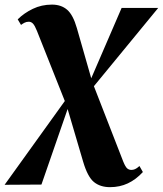

<svg xmlns="http://www.w3.org/2000/svg" viewBox="-78 -546 690 813"><path d="M388 246.5Q346.5 246.5 319.8 224.8Q293 203 274 138.5L205.5 -94L198.5 -113L78.5 -415Q69.5 -437.5 61.8 -445.8Q54 -454 44 -454Q34 -454 25.8 -449.8Q17.5 -445.5 11 -440.5L-3 -464Q23.5 -490.5 60.8 -508.5Q98 -526.5 142 -526.5Q181 -526.5 206.2 -504.8Q231.5 -483 247.5 -427L311.5 -203.5L316.5 -189L444 138.5Q453 160.5 460.5 167Q468 173.5 478.5 173.5Q486 173.5 493.8 170.2Q501.5 167 512.5 157L527 182.5Q497.5 214.5 463.2 230.5Q429 246.5 388 246.5ZM-58.5 236.5 206 -131.5 297.5 -189.5 437 -512.5H592L306.5 -165L215.5 -105L97.5 235.5Z"/></svg>

Font: Merriweather 120pt Black
Style: Italic
Weight: 900
Italic angle: -7.8°
Version: Version 2.101